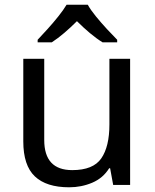

<svg xmlns="http://www.w3.org/2000/svg" viewBox="-20 -786 658 816"><path d="M533 -536V0H461L448 -71H444Q418 -29 372 -9.5Q326 10 274 10Q177 10 128 -36.5Q79 -83 79 -185V-536H168V-191Q168 -63 287 -63Q376 -63 410.5 -113Q445 -163 445 -257V-536ZM353 -766Q365 -744 387.5 -716.5Q410 -689 434.5 -662.5Q459 -636 478 -617V-606H416Q390 -622 362 -645.5Q334 -669 307 -696Q280 -669 253 -646Q226 -623 200 -606H140V-617Q159 -637 182.5 -663Q206 -689 228 -716.5Q250 -744 263 -766Z"/></svg>

Font: Noto Serif Ottoman Siyaq
Style: Regular
Weight: 400
Designer: Sérgio Martins
Version: Version 1.005; ttfautohint (v1.8.4.7-5d5b)